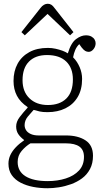

<svg xmlns="http://www.w3.org/2000/svg" viewBox="-20 -772 541 1022"><path d="M112 -584 94 -601 196 -730Q204 -741 214 -746.5Q224 -752 234 -752Q245 -752 253.5 -746.5Q262 -741 272 -727L371 -601L353 -584L233 -698ZM233 230Q194 230 157 223Q120 216 90 200.5Q60 185 42.5 160Q25 135 25 99Q25 75 35 53.5Q45 32 64 12Q83 -8 108 -25V-27Q87 -43 76.5 -59.5Q66 -76 66 -99Q66 -124 84.5 -148.5Q103 -173 127 -199V-202Q88 -228 70 -262.5Q52 -297 52 -341Q52 -393 73.5 -432.5Q95 -472 136 -494.5Q177 -517 235 -517Q256 -517 276 -512.5Q296 -508 312.5 -502Q329 -496 341 -488Q358 -544 385 -564Q412 -584 437 -584Q455 -584 466.5 -577.5Q478 -571 483.5 -561.5Q489 -552 489 -542Q489 -524 477.5 -510Q466 -496 452 -496Q442 -496 433.5 -501Q425 -506 414 -520L402 -537Q389 -525 381 -507Q373 -489 369 -467Q391 -445 404 -414.5Q417 -384 417 -352Q417 -295 393.5 -255.5Q370 -216 328.5 -195.5Q287 -175 233 -175Q207 -175 192 -178.5Q177 -182 159 -187Q146 -173 128.5 -152Q111 -131 111 -106Q111 -92 118.5 -79.5Q126 -67 143 -59Q160 -51 186 -51H332Q395 -51 435 -25Q475 1 475 57Q475 98 459 128Q443 158 416.5 177.5Q390 197 358 208.5Q326 220 293.5 225Q261 230 233 230ZM234 192Q286 192 330 178Q374 164 400.5 135.5Q427 107 427 63Q427 26 403 8.5Q379 -9 331 -9H142Q117 6 95.5 31Q74 56 74 90Q74 140 115.5 166Q157 192 234 192ZM235 -213Q298 -213 333 -247.5Q368 -282 368 -349Q368 -410 332.5 -444.5Q297 -479 230 -479Q169 -479 134.5 -444.5Q100 -410 100 -345Q100 -284 137 -248.5Q174 -213 235 -213Z"/></svg>

Font: Literata 18pt ExtraLight
Style: Regular
Weight: 250
Designer: Latin by Veronika Burian and Jose Scaglione. Greek by Irene Vlachou. Cyrillic by Vera Evstafieva.
Foundry: TypeTogether
Version: Version 3.103;gftools[0.9.29]